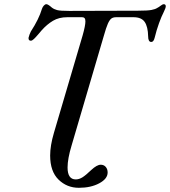

<svg xmlns="http://www.w3.org/2000/svg" viewBox="-20 -696 810 915"><path d="M374 -528Q387 -574 387 -594Q387 -605 383 -609.5Q379 -614 371 -614H301Q261 -614 232.5 -597Q204 -580 179 -552Q173 -545 161.5 -531.5Q150 -518 141.5 -510Q133 -502 127 -502Q115 -502 116 -516Q120 -532 127 -546Q165 -604 180 -654Q183 -663 189 -669.5Q195 -676 201 -676Q209 -676 227 -660Q237 -652 252 -648Q267 -644 310 -644L638 -645Q683 -645 701.5 -648.5Q720 -652 729 -658Q737 -662 746 -669Q755 -676 760 -676Q770 -676 770 -666Q770 -658 760 -638Q750 -619 738 -586Q726 -553 717 -516Q712 -496 701 -496Q686 -496 686 -523Q685 -569 669.5 -591.5Q654 -614 616 -614H534Q519 -614 510.5 -607.5Q502 -601 494 -583Q486 -565 475 -526L321 -2Q302 61 302 102Q302 159 341 159Q357 159 373 149Q389 139 415 114Q442 89 460 89Q475 89 484 99.5Q493 110 493 126Q493 156 453 177.5Q413 199 356 199Q299 199 259 160Q219 121 219 45Q219 -2 237 -63Z"/></svg>

Font: EB Garamond Medium
Style: Italic
Weight: 500
Italic angle: -17.2°
Designer: Georg Duffner and Octavio Pardo
Foundry: Georg Duffner
Version: Version 1.000